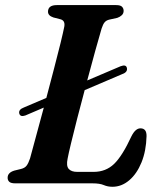

<svg xmlns="http://www.w3.org/2000/svg" viewBox="-20 -720 638 754"><path d="M55.5 -275Q52.5 -290 74 -298L162 -335.5Q177.5 -394 192.2 -450.5Q207 -507 217.8 -551Q228.5 -595 232.5 -615.5Q236.5 -638.5 218.5 -644L189.5 -651.5Q168.5 -658.5 168.5 -674Q168.5 -700 203.5 -700H436Q453 -700 459.2 -693.5Q465.5 -687 465.5 -677.5Q465.5 -667 458.2 -660.2Q451 -653.5 441 -650L409.5 -643Q398 -640.5 391.2 -632.8Q384.5 -625 379 -608Q369.5 -575.5 354.2 -520.8Q339 -466 322.5 -404L454 -460Q475.5 -468 478.5 -452.5Q481.5 -436.5 460 -429L312.5 -366Q297 -308.5 283 -253.8Q269 -199 259 -157.5Q249 -116 245.5 -97Q239.5 -68.5 249.8 -56.8Q260 -45 283.5 -45H347.5Q395.5 -45 428 -76.2Q460.5 -107.5 496.5 -185.5Q512 -216 531.5 -216Q556 -216 555.5 -185.5Q554 -127.5 535.8 -82.5Q517.5 -37.5 487.5 -12Q457.5 13.5 421.5 13.5Q403 13.5 387.5 6.8Q372 0 343 0H40Q22.5 0 16 -6.5Q9.5 -13 10 -23Q10.5 -42 36 -50L62.5 -56.5Q77 -60 84.2 -69.2Q91.5 -78.5 98 -98Q105 -124 119.8 -178.5Q134.5 -233 152 -297.5L79.5 -266.5Q59 -259.5 55.5 -275Z"/></svg>

Font: Fraunces 9pt S000 SemiBold
Style: Italic
Weight: 600
Italic angle: -16°
Version: Version 1.000; ttfautohint (v1.8.3)